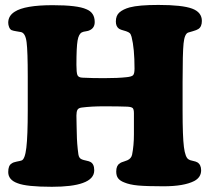

<svg xmlns="http://www.w3.org/2000/svg" viewBox="-20 -733 835 763"><path d="M90.3 -295.4V-428.7Q90.3 -528.8 85.7 -565.2Q81.1 -601.6 63.5 -605.5Q57.6 -606.9 45.4 -608.6Q33.2 -610.4 25.9 -613.3Q19.5 -616.7 16.1 -625.5Q12.7 -634.3 12.7 -642.6Q12.7 -670.4 38.6 -686.5Q78.6 -712.4 189.5 -712.4Q288.1 -712.4 323.2 -696.3Q356.4 -683.1 356.4 -645.5Q356.4 -622.6 337.4 -613.3Q331.5 -609.9 321.5 -608.6Q311.5 -607.4 305.7 -604.5Q293 -598.6 288.3 -572Q283.7 -545.4 283.7 -475.1Q283.7 -444.8 287.6 -434.8Q291.5 -424.8 308.1 -424.3Q346.2 -422.4 392.6 -422.4Q449.2 -422.4 483.4 -426.3Q502.4 -428.2 508.5 -433.8Q514.6 -439.5 514.6 -460.4Q514.6 -540.5 502.9 -586.4Q500 -597.2 495.6 -601.3Q491.2 -605.5 481 -608.9Q459 -614.7 452.6 -619.1Q440.4 -627.9 440.4 -647.5Q440.4 -671.4 454.8 -683.8Q469.2 -696.3 495.1 -703.6Q531.7 -713.4 609.4 -713.4Q704.1 -713.4 743.7 -698.7Q782.2 -684.1 782.2 -649.9Q782.2 -626.5 768.1 -617.7Q761.7 -613.3 746.6 -609.1Q731.4 -605 727.5 -603.5Q713.4 -598.1 709.5 -560.5Q705.6 -522.9 705.6 -407.2V-292.5Q705.6 -190.4 710.9 -148.7Q716.3 -106.9 729.5 -99.6Q733.9 -96.2 746.1 -93.8Q758.3 -91.3 764.2 -87.9Q779.3 -78.6 779.3 -56.2Q779.3 -28.3 752 -13.7Q710.9 7.3 629.9 7.3Q563 7.3 528.8 4.2Q494.6 1 473.1 -8.3Q457 -14.6 449.5 -24.4Q441.9 -34.2 441.9 -51.3Q441.9 -74.7 455.1 -83Q459 -86.4 463.6 -88.1Q468.3 -89.8 474.9 -92Q481.4 -94.2 486.3 -96.2Q501.5 -103 504.9 -118.2Q512.2 -154.8 512.2 -198.7V-282.7Q512.2 -298.8 507.3 -303.5Q502.4 -308.1 486.3 -309.1Q453.1 -310.5 392.6 -310.5Q343.8 -310.5 305.7 -305.7Q292 -304.2 287.8 -296.6Q283.7 -289.1 283.7 -273.9Q283.7 -258.3 284.4 -234.4Q285.2 -210.4 285.2 -201.2Q285.6 -162.6 291.5 -119.6Q293.9 -103 306.6 -99.1Q311 -97.2 322.8 -94.7Q334.5 -92.3 339.4 -89.4Q354.5 -81.5 354.5 -56.2Q354.5 -22 309.1 -5.9Q267.6 9.3 186 9.3Q85.4 9.3 49.8 -4.9Q12.7 -18.1 12.7 -49.3Q12.7 -75.2 25.9 -83Q32.7 -88.4 46.4 -90.8Q60.1 -93.3 65.4 -95.2Q79.1 -99.1 84.7 -146Q90.3 -192.9 90.3 -295.4Z"/></svg>

Font: Cooper* ExtraBold
Style: Regular
Weight: 800
Designer: Owen Earl
Foundry: indestructible type*
Version: Version 0.001